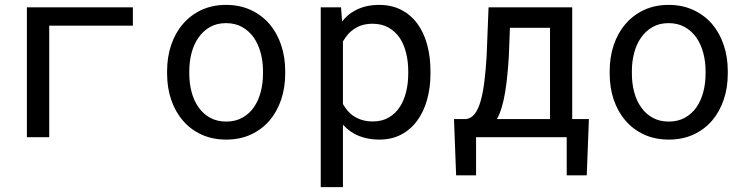

<svg xmlns="http://www.w3.org/2000/svg" viewBox="-20 -558 3040 781"><path d="M520.5 -453.6V-528.3H89.4V0H180.2V-453.6Z M659.7 -269V-258.3Q659.7 -201.2 676.3 -152.3Q692.9 -103.5 724.1 -67.4Q754.9 -31.2 799.6 -10.7Q844.2 9.8 900.4 9.8Q956.1 9.8 1000.5 -10.7Q1044.9 -31.2 1076.2 -67.4Q1106.9 -103.5 1123.5 -152.3Q1140.1 -201.2 1140.1 -258.3V-269Q1140.1 -326.2 1123.5 -375.2Q1106.9 -424.3 1076.2 -460.4Q1044.9 -496.6 1000.2 -517.3Q955.6 -538.1 899.4 -538.1Q843.8 -538.1 799.3 -517.3Q754.9 -496.6 724.1 -460.4Q692.9 -424.3 676.3 -375.2Q659.7 -326.2 659.7 -269ZM750 -258.3V-269Q750 -307.6 759.3 -343Q768.6 -378.4 787.6 -405.3Q806.2 -432.1 834 -448Q861.8 -463.9 899.4 -463.9Q937 -463.9 965.1 -448Q993.2 -432.1 1012.2 -405.3Q1030.8 -378.4 1040.3 -343Q1049.8 -307.6 1049.8 -269V-258.3Q1049.8 -219.2 1040.5 -183.8Q1031.2 -148.4 1012.7 -121.6Q993.7 -94.7 965.6 -79.1Q937.5 -63.5 900.4 -63.5Q862.8 -63.5 834.5 -79.1Q806.2 -94.7 787.6 -121.6Q768.6 -148.4 759.3 -183.8Q750 -219.2 750 -258.3Z M1284.7 203.1H1375V-50.8Q1384.8 -40 1396 -31Q1407.2 -22 1419.9 -14.6Q1440.9 -2.9 1467 3.4Q1493.2 9.8 1523.4 9.8Q1573.2 9.8 1612.1 -10.7Q1650.9 -31.2 1677.2 -67.4Q1703.6 -103.5 1717.3 -152.6Q1731 -201.7 1731 -258.3V-268.6Q1731 -327.6 1717.3 -377.2Q1703.6 -426.8 1677.2 -462.4Q1650.9 -498 1611.8 -518.1Q1572.8 -538.1 1522 -538.1Q1493.2 -538.1 1468 -532Q1442.9 -525.9 1422.4 -514.2Q1407.7 -506.3 1395 -495.4Q1382.3 -484.4 1371.6 -470.7L1367.2 -528.3H1284.7ZM1640.6 -268.6V-258.3Q1640.6 -219.7 1632.1 -184.6Q1623.5 -149.4 1606 -122.6Q1588.4 -95.7 1561 -79.8Q1533.7 -64 1496.1 -64Q1472.7 -64 1453.4 -69.8Q1434.1 -75.7 1418.5 -85.9Q1404.8 -94.7 1394 -107.4Q1383.3 -120.1 1375 -134.8V-389.2Q1384.3 -405.8 1396.5 -419.4Q1408.7 -433.1 1424.3 -442.4Q1438.5 -451.7 1456.3 -456.5Q1474.1 -461.4 1495.1 -461.4Q1533.2 -461.4 1560.5 -445.8Q1587.9 -430.2 1606 -403.8Q1623.5 -377 1632.1 -342Q1640.6 -307.1 1640.6 -268.6Z M1876.5 -73.7H1826.7L1835.4 155.3H1916.5V0H2285.2V155.3H2366.7L2375.5 -73.7H2307.6V-528.3H1967.3L1959.5 -330.1Q1956.1 -273.4 1950.4 -227.5Q1944.8 -181.6 1935.5 -148.4Q1926.3 -115.2 1911.9 -95.9Q1897.5 -76.7 1876.5 -73.7ZM2049.8 -330.1 2054.2 -444.8H2217.3V-73.7H2001.5Q2013.2 -95.2 2021.2 -122.6Q2029.3 -149.9 2034.7 -182.6Q2040 -214.8 2043.7 -252Q2047.4 -289.1 2049.8 -330.1Z M2460 -269V-258.3Q2460 -201.2 2476.6 -152.3Q2493.2 -103.5 2524.4 -67.4Q2555.2 -31.2 2599.9 -10.7Q2644.5 9.8 2700.7 9.8Q2756.3 9.8 2800.8 -10.7Q2845.2 -31.2 2876.5 -67.4Q2907.2 -103.5 2923.8 -152.3Q2940.4 -201.2 2940.4 -258.3V-269Q2940.4 -326.2 2923.8 -375.2Q2907.2 -424.3 2876.5 -460.4Q2845.2 -496.6 2800.5 -517.3Q2755.9 -538.1 2699.7 -538.1Q2644 -538.1 2599.6 -517.3Q2555.2 -496.6 2524.4 -460.4Q2493.2 -424.3 2476.6 -375.2Q2460 -326.2 2460 -269ZM2550.3 -258.3V-269Q2550.3 -307.6 2559.6 -343Q2568.8 -378.4 2587.9 -405.3Q2606.4 -432.1 2634.3 -448Q2662.1 -463.9 2699.7 -463.9Q2737.3 -463.9 2765.4 -448Q2793.5 -432.1 2812.5 -405.3Q2831.1 -378.4 2840.6 -343Q2850.1 -307.6 2850.1 -269V-258.3Q2850.1 -219.2 2840.8 -183.8Q2831.5 -148.4 2813 -121.6Q2793.9 -94.7 2765.9 -79.1Q2737.8 -63.5 2700.7 -63.5Q2663.1 -63.5 2634.8 -79.1Q2606.4 -94.7 2587.9 -121.6Q2568.8 -148.4 2559.6 -183.8Q2550.3 -219.2 2550.3 -258.3Z"/></svg>

Font: Roboto Mono
Style: Regular
Weight: 400
Monospace: yes
Designer: Google
Version: Version 3.000